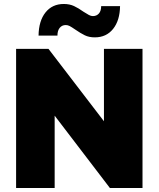

<svg xmlns="http://www.w3.org/2000/svg" viewBox="-20 -946 798 966"><path d="M61 -700H224L503 -336V-700H697V0H533L255 -364V0H61ZM359 -797Q340 -810 330.5 -815Q321 -820 311 -820Q292 -820 280.5 -806Q269 -792 269 -767H174Q175 -841 209 -883.5Q243 -926 301 -926Q330 -926 352.5 -915.5Q375 -905 400 -887Q417 -876 427.5 -870.5Q438 -865 447 -865Q466 -865 477.5 -878Q489 -891 489 -915H584Q583 -843 549 -800.5Q515 -758 457 -758Q428 -758 406.5 -768.5Q385 -779 359 -797Z"/></svg>

Font: Chess Sans ExtraBold
Style: Regular
Weight: 800
Designer: Wolf Bōese
Foundry: Wolf Bōese
Version: Version 7.223